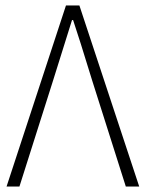

<svg xmlns="http://www.w3.org/2000/svg" viewBox="-20 -679 531 699"><path d="M3.9 0 220.2 -659.2H269L486.8 0H438L315.9 -384.8Q267.1 -543.9 246.1 -606H242.2Q233.4 -579.1 172.9 -384.8L50.8 0Z"/></svg>

Font: SourceSansPro-Light
Style: Regular
Weight: 300
Designer: Paul D. Hunt
Foundry: Adobe Systems Incorporated
Version: Version 2.020;PS 2.0;hotconv 1.0.86;makeotf.lib2.5.63406